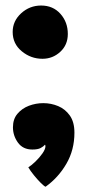

<svg xmlns="http://www.w3.org/2000/svg" viewBox="-20 -532 336 712"><path d="M132.5 -511.5Q176.5 -511.5 204 -480.8Q231.5 -450 231.5 -406Q231.5 -365.5 203.5 -339.8Q175.5 -314 137.5 -314Q94.5 -314 60.8 -341.8Q27 -369.5 27 -413.5Q27 -454 58.5 -482.8Q90 -511.5 132.5 -511.5ZM149 160.5Q143.5 158.5 131 146Q118.5 133.5 105.5 117.5Q92.5 101.5 85 88.5Q96.5 81.5 111.5 67Q126.5 52.5 137.5 36.8Q148.5 21 148.5 10.5Q148.5 7 147 4.5Q141 11.5 130.5 17Q120 22.5 100 22.5Q65 22.5 46.5 -3.2Q28 -29 28 -60Q28 -90.5 44.8 -110.2Q61.5 -130 87.2 -139.8Q113 -149.5 140.5 -149.5Q169.5 -149.5 195.8 -138.5Q222 -127.5 239 -103.5Q256 -79.5 256 -40Q256 24 226.2 75.2Q196.5 126.5 149 160.5Z"/></svg>

Font: Grandstander
Style: Bold
Weight: 700
Designer: Tyler Finck
Foundry: Etcetera Type Co
Version: Version 1.200; ttfautohint (v1.8.3)